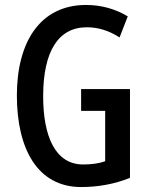

<svg xmlns="http://www.w3.org/2000/svg" viewBox="-20 -744 597 774"><path d="M307 -385V-297H404V-94C379 -85 349 -81 315 -81C202 -81 154 -196 154 -356C154 -537 215 -634 330 -634C375 -634 419 -621 462 -593L495 -678C447 -707 390 -724 327 -724C142 -724 48 -575 48 -359C48 -143 132 10 307 10C376 10 442 -2 504 -27V-385Z"/></svg>

Font: Noto Sans Bengali ExtraCondensed Medium
Style: Regular
Weight: 500
Width: 2
Designer: Joana Ranito - Universal Thirst; Jelle Bosma - Monotype Design Team
Foundry: Universal Thirst ehf.
Version: Version 3.000